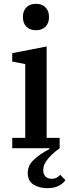

<svg xmlns="http://www.w3.org/2000/svg" viewBox="-20 -775 363 1004"><path d="M227 209Q185 209 155 190Q125 171 125 129Q125 91 155 62Q185 33 239 4L238 0H44V-54H112V-440L44 -453V-497L224 -532V-54H292V0Q263 21 246 38.5Q229 56 220 70Q211 84 208.5 95.5Q206 107 206 116Q206 136 218 148Q230 160 251 160Q277 160 295 139L322 167Q310 185 286.5 197Q263 209 227 209ZM168 -617Q136 -617 118 -635.5Q100 -654 100 -683V-689Q100 -718 118 -736.5Q136 -755 168 -755Q200 -755 218 -736.5Q236 -718 236 -689V-683Q236 -654 218 -635.5Q200 -617 168 -617Z"/></svg>

Font: IBM Plex Serif Medm
Style: Regular
Weight: 500
Designer: Mike Abbink, Paul van der Laan, Pieter van Rosmalen
Foundry: Bold Monday
Version: Version 3.001